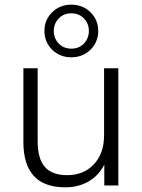

<svg xmlns="http://www.w3.org/2000/svg" viewBox="-20 -793 609 821"><path d="M259 8Q80 8 80 -186V-501H141V-190Q141 -114 172 -79Q203 -44 267 -44Q338 -44 381.5 -90.5Q425 -137 425 -214V-501H486V0H426V-89Q402 -42 358.5 -17Q315 8 259 8ZM285 -548Q236 -548 203 -580.5Q170 -613 170 -661Q170 -708 203 -740.5Q236 -773 285 -773Q334 -773 367 -740.5Q400 -708 400 -661Q400 -613 367 -580.5Q334 -548 285 -548ZM285 -585Q318 -585 339 -607Q360 -629 360 -661Q360 -692 339 -714Q318 -736 285 -736Q252 -736 231 -714Q210 -692 210 -661Q210 -629 231 -607Q252 -585 285 -585Z"/></svg>

Font: Mulish Light
Style: Regular
Weight: 300
Designer: Vernon Adams
Foundry: Vernon Adams
Version: Version 3.603; ttfautohint (v1.8.3)